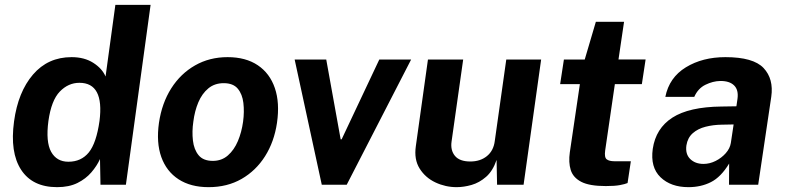

<svg xmlns="http://www.w3.org/2000/svg" viewBox="-20 -763 3247 793"><path d="M216 10Q114 10 67.2 -61.8Q20.5 -133.5 38 -261.5Q54.5 -383 116.2 -455Q178 -527 275.5 -527Q328.5 -527 365.2 -503.5Q402 -480 416 -447L456.5 -743H602L500 0H395L393 -106Q380 -77.5 357.2 -51Q334.5 -24.5 299.8 -7.2Q265 10 216 10ZM262.5 -95Q315.5 -95 346.8 -133.5Q378 -172 391 -263.5Q411 -421 308 -421Q262 -421 227 -384.8Q192 -348.5 180 -263.5Q168.5 -177 191.2 -136Q214 -95 262.5 -95Z M841.5 10Q767.5 10 717.5 -22.5Q667.5 -55 646.2 -114.5Q625 -174 636.5 -255.5Q648.5 -337 687.2 -398Q726 -459 785.8 -493Q845.5 -527 920 -527Q995 -527 1044.8 -493.5Q1094.5 -460 1115.2 -399.2Q1136 -338.5 1124 -255.5Q1112.5 -177.5 1074.8 -117.8Q1037 -58 977.8 -24Q918.5 10 841.5 10ZM859 -98.5Q895.5 -98.5 921.2 -121Q947 -143.5 962.5 -180.2Q978 -217 984 -260.5Q989.5 -301.5 985.2 -337.8Q981 -374 962 -396.8Q943 -419.5 904 -419.5Q866.5 -419.5 840.5 -398Q814.5 -376.5 799.2 -340.5Q784 -304.5 778.5 -260.5Q772.5 -220 776.8 -182.8Q781 -145.5 800.2 -122Q819.5 -98.5 859 -98.5Z M1309 0 1197 -517H1327.5L1387 -187.5H1391L1546.5 -517H1678L1412 0Z M1866 10Q1820 10 1778.5 -9.5Q1737 -29 1713.2 -66.8Q1689.5 -104.5 1697.5 -159.5L1747.5 -517H1893L1845 -178Q1840 -142 1859.2 -119Q1878.5 -96 1922.5 -96Q1963.5 -96 1991 -118.2Q2018.5 -140.5 2023.5 -180.5L2071 -517H2215L2142.5 0H2033L2031 -102.5Q2015.5 -57 1987.8 -32.8Q1960 -8.5 1927.8 0.8Q1895.5 10 1866 10Z M2482 5.5Q2414.5 5.5 2380.8 -12Q2347 -29.5 2337.2 -61Q2327.5 -92.5 2333.5 -134L2375 -415.5H2293.5L2309 -517H2395L2441 -673H2557.5L2534.5 -517.5H2646.5L2631 -415.5H2519.5L2479.5 -141.5Q2475.5 -113 2485.8 -105Q2496 -97 2518 -97H2585.5L2572 -7Q2561.5 -2.5 2540.2 1.5Q2519 5.5 2482 5.5Z M2823.5 10Q2750.5 10 2708 -31Q2665.5 -72 2676 -148Q2688.5 -233 2757.2 -277.2Q2826 -321.5 2959.5 -323L3021.5 -324L3026 -355Q3031 -391.5 3012 -410.2Q2993 -429 2954.5 -428.5Q2924.5 -428 2893.8 -413Q2863 -398 2847.5 -363H2728Q2744 -443 2812.8 -485Q2881.5 -527 2976 -527Q3091.5 -527 3133.8 -482Q3176 -437 3165.5 -363.5L3111.5 0H2991L2991.5 -87.5Q2957.5 -31.5 2916.2 -10.8Q2875 10 2823.5 10ZM2885.5 -86Q2911 -86 2935.5 -98.2Q2960 -110.5 2977.5 -130.2Q2995 -150 2998.5 -172.5L3010 -249L2960 -248Q2925.5 -247.5 2894 -239.5Q2862.5 -231.5 2841.2 -212.8Q2820 -194 2815 -162.5Q2810 -126.5 2830.8 -106.2Q2851.5 -86 2885.5 -86Z"/></svg>

Font: Public Sans
Style: Bold Italic
Weight: 700
Italic angle: -8°
Designer: The Public Sans project authors (U.S. Web Design System). Libre Franklin designed by Pablo Impallari and Rodrigo Fuenzal
Version: Version 1.008; ttfautohint (v1.8.1) -l 8 -r 50 -G 200 -x 14 